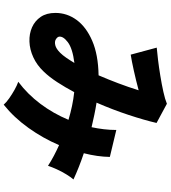

<svg xmlns="http://www.w3.org/2000/svg" viewBox="38 -888 924 1040"><g transform="rotate(90 500.0 -368.0)"><path d="M547 74Q535 60 513 44.5Q491 29 467 15.5Q443 2 423 -5Q490 -55 542.5 -125Q595 -195 629 -277Q592 -288 554.5 -296Q517 -304 479 -308Q453 -259 425 -216Q397 -173 368 -143Q333 -106 290.5 -86.5Q248 -67 205.5 -65.5Q163 -64 128 -79.5Q93 -95 71.5 -126.5Q50 -158 50 -206Q50 -269 88 -321Q126 -373 201 -405.5Q276 -438 388 -440Q410 -491 431 -546.5Q452 -602 469 -657Q417 -643 363 -631Q309 -619 276 -614L238 -755Q263 -757 304 -762Q345 -767 391 -774.5Q437 -782 477.5 -791Q518 -800 542 -810L646 -754Q631 -689 602.5 -602.5Q574 -516 536 -429Q568 -424 601.5 -417Q635 -410 669 -402Q676 -435 680 -468.5Q684 -502 684 -536L830 -501Q829 -434 810 -360Q885 -335 952 -304Q939 -289 924 -264.5Q909 -240 897 -213.5Q885 -187 878 -166Q852 -183 823.5 -198Q795 -213 766 -226Q729 -139 673 -60.5Q617 18 547 74ZM179 -224Q182 -215 194 -208Q206 -201 225 -205.5Q244 -210 266 -232Q279 -245 292.5 -264.5Q306 -284 321 -309Q242 -299 208 -273Q174 -247 179 -224Z"/></g></svg>

Font: Zen Kaku Gothic New Black
Style: Regular
Weight: 900
Designer: Yoshimichi Ohira
Foundry: Positype
Version: Version 1.001